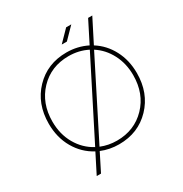

<svg xmlns="http://www.w3.org/2000/svg" viewBox="-226 -1049 1294 1359"><g transform="rotate(-30 421.0 -370.0)"><path d="M589 -686 677 -860H711L615 -671Q693 -622 737 -538Q781 -454 781 -350Q781 -187 679.5 -81Q578 25 421 25Q344 25 277 -3L205 140H170L249 -16Q162 -62 111.5 -149.5Q61 -237 61 -350Q61 -513 162.5 -619Q264 -725 421 -725Q511 -725 589 -686ZM91 -350Q91 -247 137 -166.5Q183 -86 263 -43L575 -659Q505 -695 421 -695Q277 -695 184 -597.5Q91 -500 91 -350ZM751 -350Q751 -445 711 -522Q671 -599 601 -644L291 -30Q352 -5 421 -5Q564 -5 657.5 -102Q751 -199 751 -350ZM551 -880 463 -790H421L509 -880Z"/></g></svg>

Font: Metropolitano Thin
Style: Regular
Weight: 250
Designer: Fonts by Alex Slobzheninov & Chris M. Simpson / Changes by Cristiano Sobral
Foundry: Fonts by Alex Slobzheninov & Chris M. Simpson / Changes by Cristiano Sobral
Version: Version 1.00;August 30, 2020;FontCreator 13.0.0.2681 64-bit